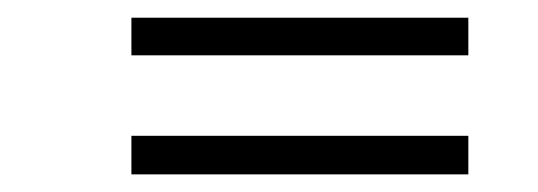

<svg xmlns="http://www.w3.org/2000/svg" viewBox="-20 -340 614 219"><path d="M129.9 -141.1V-185.1H514.2V-141.1ZM129.9 -276.9V-319.8H514.2V-276.9Z"/></svg>

Font: Dehuti Alt
Style: Italic
Weight: 400
Version: Version 1.2